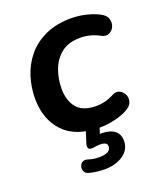

<svg xmlns="http://www.w3.org/2000/svg" viewBox="-130 -586 740 868"><g transform="rotate(-20 240.0 -152.0)"><path d="M270 10Q153 10 95 -51.5Q37 -113 37 -213Q37 -267 53.5 -318.5Q70 -370 104 -410.5Q138 -451 190.5 -475Q243 -499 314 -499Q350 -499 385 -490.5Q420 -482 447 -468Q472 -455 477.5 -435.5Q483 -416 475.5 -399Q468 -382 451.5 -374.5Q435 -367 415 -378Q371 -402 322 -402Q265 -402 230.5 -374Q196 -346 180.5 -303Q165 -260 165 -214Q165 -157 193.5 -122Q222 -87 288 -87Q307 -87 328.5 -92Q350 -97 374 -110Q392 -119 407 -112Q422 -105 430 -89.5Q438 -74 433.5 -55.5Q429 -37 407 -24Q381 -8 342 1Q303 10 270 10ZM224 195Q187 195 152 186Q136 182 130.5 170.5Q125 159 128 147Q131 135 141.5 128.5Q152 122 168 127Q192 135 219 135Q276 135 276 103Q276 82 242 82Q229 82 212 85Q194 88 188 82Q181 75 185 59L210 -20H276L258 37Q263 37 267 37Q306 37 328 54Q350 71 350 103Q350 145 314 170Q278 195 224 195Z"/></g></svg>

Font: Nunito
Style: Bold Italic
Weight: 700
Italic angle: -9°
Designer: Vernon Adams
Foundry: Vernon Adams
Version: Version 3.601; ttfautohint (v1.8.2.53-6de2)